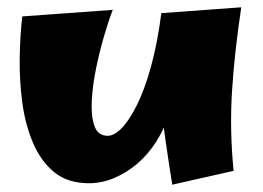

<svg xmlns="http://www.w3.org/2000/svg" viewBox="-20 -484 721 526"><path d="M224 18Q166 18 129 -12Q92 -42 70.5 -92.5Q49 -143 41 -203.5Q33 -264 34 -325.5Q35 -387 41 -439L289 -457Q279 -432 266.5 -390Q254 -348 244 -300.5Q234 -253 231.5 -210Q229 -167 238.5 -139.5Q248 -112 275 -112Q293 -112 313.5 -133Q334 -154 355 -196Q376 -238 393.5 -301Q411 -364 422 -448L459 -276Q459 -224 445.5 -179Q432 -134 409 -97.5Q386 -61 356 -35.5Q326 -10 292 4Q258 18 224 18ZM452 22Q441 -46 433 -102.5Q425 -159 421.5 -212Q418 -265 418 -322Q418 -379 422 -448L641 -464Q622 -338 615.5 -232Q609 -126 620 -16Z"/></svg>

Font: Marhey Light
Style: Bold
Weight: 700
Version: Version 1.000